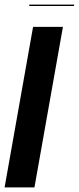

<svg xmlns="http://www.w3.org/2000/svg" viewBox="-37 -816 343 836"><path d="M237 -699 113 0H-17L107 -699ZM285 -790H90L91 -796H286Z"/></svg>

Font: Moniqa Black Ita Display
Style: Italic
Weight: 900
Italic angle: -10°
Designer: Rajesh Rajput
Foundry: Rajesh Rajput
Version: Version 1.000